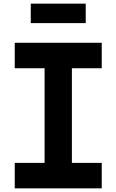

<svg xmlns="http://www.w3.org/2000/svg" viewBox="-20 -1035 640 1055"><path d="M61 0V-140H225V-660H61V-800H539V-660H375V-140H539V0ZM149 -908V-1015H451V-908Z"/></svg>

Font: Martian Mono Condensed SemiBold
Style: Regular
Weight: 600
Width: 3
Designer: Roman Shamin
Foundry: Evil Martians
Version: Version 1.000